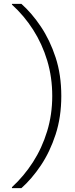

<svg xmlns="http://www.w3.org/2000/svg" viewBox="-20 -831 387 996"><path d="M91 145H42V140Q104 83 151 10Q198 -63 224.5 -150Q251 -237 251 -333Q251 -430 225 -516.5Q199 -603 152 -676.5Q105 -750 42 -807V-811H91Q145 -763 192 -693Q239 -623 268.5 -533Q298 -443 298 -333Q298 -224 268.5 -133.5Q239 -43 192 27Q145 97 91 145Z"/></svg>

Font: DM Sans 12pt ExtraLight
Style: Regular
Weight: 250
Version: Version 4.004;gftools[0.9.30]